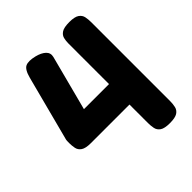

<svg xmlns="http://www.w3.org/2000/svg" viewBox="-196 -813 942 942"><g transform="rotate(-45 274.5 -342.5)"><path d="M437 9Q400 9 384 -2Q368 -13 364.5 -31Q361 -49 361 -68V-196H93Q57 -196 41 -207Q25 -218 21.5 -235.5Q18 -253 18 -272Q18 -282 18.5 -288.5Q19 -295 21 -301L108 -634Q120 -680 140.5 -689.5Q161 -699 202 -689Q234 -681 251 -665Q268 -649 262 -625L187 -338H361V-620Q361 -638 365 -654Q369 -670 385 -680.5Q401 -691 439 -691Q475 -691 491 -680Q507 -669 510.5 -651.5Q514 -634 514 -614V-67Q514 -47 510 -29.5Q506 -12 490 -1.5Q474 9 437 9Z"/></g></svg>

Font: Fredoka Light SemiBold
Style: Regular
Weight: 600
Version: Version 2.001